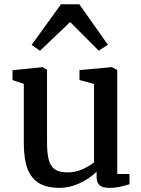

<svg xmlns="http://www.w3.org/2000/svg" viewBox="-20 -890 678 921"><path d="M272.5 -869.6H360.4L497.6 -675.3L453.6 -647L316.4 -784.2L171.9 -646.5L131.8 -674.8ZM443.4 -66.4Q410.2 -33.7 362.1 -11.2Q314 11.2 267.6 11.2Q206.1 11.2 168.2 -10.7Q130.4 -32.7 112.3 -79.6Q94.2 -126.5 94.2 -204.6V-487.8L40 -505.9V-553.2L184.6 -567.9H185.1L205.6 -554.7V-210Q205.6 -153.3 214.1 -122.6Q222.7 -91.8 243.2 -77.6Q264.6 -63 303.7 -63Q339.4 -63 371.8 -76.4Q404.3 -89.8 431.2 -111.3V-487.3L361.3 -506.3V-553.7L515.6 -567.9H516.6L542.5 -554.7V-55.2H601.1V-6.3Q568.8 3.4 548.8 7.3Q528.8 11.2 504.4 11.2Q472.7 11.2 458 -1Q443.4 -13.2 443.4 -41Z"/></svg>

Font: Merriweather
Style: Regular
Weight: 400
Designer: Eben Sorkin
Foundry: Eben Sorkin
Version: Version 1.584; ttfautohint (v1.8.1)